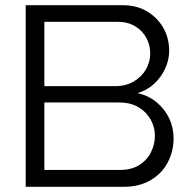

<svg xmlns="http://www.w3.org/2000/svg" viewBox="-20 -720 732 740"><path d="M79 0V-700H452Q507 -700 547 -676Q587 -652 609.5 -612.5Q632 -573 632 -524Q632 -489 616.5 -455.5Q601 -422 574 -397Q547 -372 510 -361Q552 -352 583.5 -326Q615 -300 632 -264Q649 -228 649 -187Q649 -137 626.5 -94Q604 -51 560.5 -25.5Q517 0 456 0ZM151 -65H443Q486 -65 516 -83.5Q546 -102 561.5 -132.5Q577 -163 577 -197Q577 -230 560.5 -259.5Q544 -289 513.5 -307Q483 -325 438 -325H151ZM151 -388H424Q465 -388 495.5 -406Q526 -424 542.5 -452.5Q559 -481 559 -514Q559 -546 544 -574Q529 -602 500.5 -619Q472 -636 433 -636H151Z"/></svg>

Font: MuseoModerno Thin Light
Style: Regular
Weight: 300
Version: Version 1.003